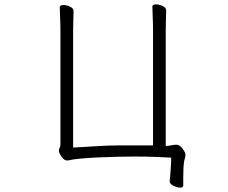

<svg xmlns="http://www.w3.org/2000/svg" viewBox="-20 -728 1040 877"><path d="M755 98Q758 72 760 41.5Q762 11 762 -8Q731 -10 687 -11.5Q643 -13 593 -13Q561 -13 517.5 -12Q474 -11 429 -9Q384 -7 347 -3.5Q310 0 290 5H286Q273 5 261 -12.5Q249 -30 249 -40Q249 -47 252.5 -52.5Q256 -58 256 -70V-589Q256 -620 254.5 -649Q253 -678 253 -695Q253 -705 270 -705Q284 -705 300 -697.5Q316 -690 316 -677Q316 -665 315 -639.5Q314 -614 314 -588V-54Q314 -54 331 -55Q348 -56 374 -57.5Q400 -59 427 -60.5Q454 -62 475 -63Q495 -64 529.5 -64Q564 -64 597 -64H679V-592Q679 -623 677.5 -652Q676 -681 676 -698Q676 -708 693 -708Q707 -708 723 -700.5Q739 -693 739 -680Q739 -668 738 -642.5Q737 -617 737 -591V-61Q753 -62 764 -64.5Q775 -67 786 -67Q800 -67 813.5 -49.5Q827 -32 827 -21Q827 -10 823.5 -1Q820 8 818 38Q817 60 817 82Q817 104 817 120Q817 129 803 129Q790 129 772.5 120.5Q755 112 755 100Z"/></svg>

Font: Moon Stars Kai HW Light
Style: Regular
Weight: 300
Designer: GuiWonder
Version: Version 1.101